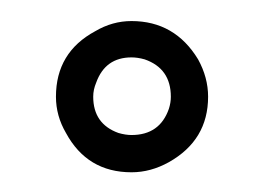

<svg xmlns="http://www.w3.org/2000/svg" viewBox="-20 -663 256 186"><path d="M34.2 -569.3Q34.2 -612.3 72.3 -632.8Q88.9 -642.6 107.4 -642.6Q149.4 -642.6 171.9 -605.5Q181.6 -587.9 181.6 -569.3Q181.6 -527.3 143.6 -505.9Q126 -496.1 107.4 -496.1Q64.5 -496.1 43.9 -534.2Q34.2 -550.8 34.2 -569.3ZM70.3 -569.3Q70.3 -543 94.7 -534.2Q101.6 -532.2 107.4 -532.2Q134.8 -532.2 143.6 -557.6Q145.5 -563.5 145.5 -569.3Q145.5 -596.7 120.1 -605.5Q113.3 -607.4 107.4 -607.4Q82 -607.4 73.2 -583Q70.3 -576.2 70.3 -569.3Z"/></svg>

Font: Post No Bills Colombo
Style: Regular
Weight: 500
Designer: Kosala Senevirathne, Siva Puranthara, Lasantha Premarathna, Tharique Azeez
Foundry: Mooniak
Version: Version 1.220 ; ttfautohint (v1.5)